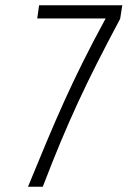

<svg xmlns="http://www.w3.org/2000/svg" viewBox="-20 -707 483 727"><path d="M121 -637H380Q331 -547 293.5 -471.5Q256 -396 223 -323Q190 -250 157.5 -172.5Q125 -95 86 0H142Q178 -94 210 -170.5Q242 -247 275.5 -319.5Q309 -392 347.5 -468Q386 -544 435 -636L443 -687H128Z"/></svg>

Font: Secuela ExtLt
Style: Italic
Weight: 200
Italic angle: -8°
Designer: Fernando Haro
Foundry: deFharo
Version: Version 1.704